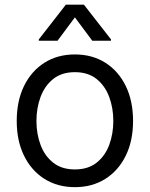

<svg xmlns="http://www.w3.org/2000/svg" viewBox="-20 -784 637 816"><path d="M298.3 11.4Q224.4 11.4 168.9 -23.8Q113.3 -58.9 82.2 -122.2Q51.1 -185.4 51.1 -269.9Q51.1 -355.1 82.2 -418.7Q113.3 -482.2 168.9 -517.4Q224.4 -552.6 298.3 -552.6Q372.2 -552.6 427.7 -517.4Q483.3 -482.2 514.4 -418.7Q545.5 -355.1 545.5 -269.9Q545.5 -185.4 514.4 -122.2Q483.3 -58.9 427.7 -23.8Q372.2 11.4 298.3 11.4ZM298.3 -63.9Q354.4 -63.9 390.6 -92.7Q426.8 -121.4 444.2 -168.3Q461.6 -215.2 461.6 -269.9Q461.6 -324.6 444.2 -371.8Q426.8 -419 390.6 -448.2Q354.4 -477.3 298.3 -477.3Q242.2 -477.3 206 -448.2Q169.7 -419 152.3 -371.8Q134.9 -324.6 134.9 -269.9Q134.9 -215.2 152.3 -168.3Q169.7 -121.4 206 -92.7Q242.2 -63.9 298.3 -63.9ZM224.4 -610.8H144.9V-616.5L259.9 -764.2H336.6L451.7 -616.5V-610.8H372.2L298.3 -710.2Z"/></svg>

Font: Inter Zeller
Style: Regular
Weight: 400
Designer: Rasmus Andersson; Joe Bland
Foundry: zeller
Version: Version 3.015;git-dec3a8cb1